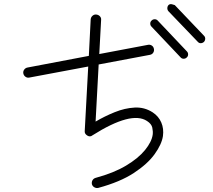

<svg xmlns="http://www.w3.org/2000/svg" viewBox="-20 -873 1040 938"><path d="M460 45Q450 47 441 42Q432 37 429 27Q427 16 432 7.5Q437 -1 447 -4Q536 -28 596 -64Q656 -100 688.5 -140Q721 -180 726 -215Q728 -231 724 -249.5Q720 -268 698 -282Q622 -332 432 -212Q420 -202 406 -211Q392 -220 394 -234L411 -548L123 -494Q113 -492 104.5 -498Q96 -504 94 -514Q92 -524 98 -532.5Q104 -541 114 -543L414 -600L423 -778Q424 -789 432 -796Q440 -803 450 -802Q461 -801 468 -793.5Q475 -786 474 -776L465 -609L703 -654Q713 -656 721.5 -650.5Q730 -645 732 -634Q734 -624 728.5 -615.5Q723 -607 712 -605L462 -558L447 -279Q491 -305 540.5 -325Q590 -345 638 -347.5Q686 -350 726 -324Q755 -305 768 -274.5Q781 -244 776 -208Q770 -168 735.5 -120Q701 -72 634 -28Q567 16 460 45ZM976 -668Q969 -662 960.5 -662Q952 -662 946 -669L803 -818Q797 -825 797.5 -834Q798 -843 804 -849Q811 -855 822.5 -851.5Q834 -848 834 -848L977 -698Q983 -692 982.5 -683Q982 -674 976 -668ZM892 -592Q886 -586 877 -586Q868 -586 862 -593L720 -743Q714 -749 714 -758Q714 -767 721 -773Q727 -779 736 -779Q745 -779 751 -772L893 -622Q899 -616 899 -607Q899 -598 892 -592Z"/></svg>

Font: Kurewa Gothic CJK TC Regular
Style: Regular
Weight: 400
Designer: Max Yao
Foundry: Max-Everyday
Version: Version 1.071; ttfautohint (v1.8.3)